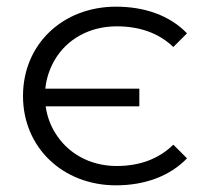

<svg xmlns="http://www.w3.org/2000/svg" viewBox="-20 -551 612 576"><path d="M116 -285C119 -316 129 -345 144 -371C181 -434 249 -472 330 -472C397 -472 455 -453 500 -410L541 -451C490 -504 415 -531 328 -531C169 -531 49 -419 49 -263C49 -108 169 5 328 5C415 5 490 -23 541 -76L500 -117C455 -73 397 -53 330 -53C249 -53 181 -92 144 -155C130 -178 121 -204 117 -232H398V-285Z"/></svg>

Font: Montserrat Z
Style: Regular
Weight: 400
Designer: Julieta Ulanovsky
Foundry: Julieta Ulanovsky
Version: Version 8.000